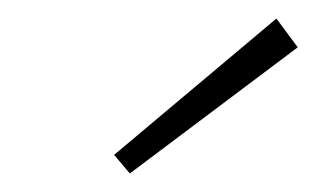

<svg xmlns="http://www.w3.org/2000/svg" viewBox="-20 -734 341 207"><path d="M278 -714 103 -567 120 -547 301 -683Z"/></svg>

Font: Exo 2 Extra Light
Style: Italic
Weight: 250
Italic angle: -8°
Designer: Natanael Gama
Version: Version 1.001;PS 001.001;hotconv 1.0.88;makeotf.lib2.5.64775